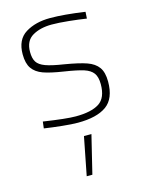

<svg xmlns="http://www.w3.org/2000/svg" viewBox="-117 -580 695 918"><g transform="rotate(-15 230.5 -121.0)"><path d="M57 -7 61 -40Q173 -23 220 -23Q297 -23 336 -48Q375 -73 375 -141Q375 -177 361 -196Q347 -215 316 -225Q285 -235 220 -245Q155 -255 120.5 -267.5Q86 -280 68.5 -305Q51 -330 51 -375Q51 -448 100.5 -478.5Q150 -509 222 -509Q291 -509 394 -494L392 -461Q353 -467 304.5 -472Q256 -477 222 -477Q165 -477 126.5 -454.5Q88 -432 88 -377Q88 -345 99.5 -327Q111 -309 141 -298Q171 -287 230 -278Q302 -266 339 -253Q376 -240 394 -215Q412 -190 412 -144Q412 -60 364 -25.5Q316 9 222 9Q193 9 145 4Q97 -1 57 -7ZM233 78H270L224 267H196Z"/></g></svg>

Font: Cairo ExtraLight
Style: Regular
Weight: 275
Designer: Mohamed Gaber, Accademia di Belle Arti di Urbino and others
Foundry: Kief Type Foundry, Accademia di Belle Arti di Urbino and others
Version: Version 3.011